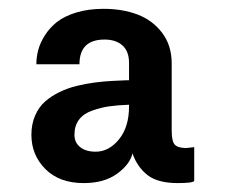

<svg xmlns="http://www.w3.org/2000/svg" viewBox="-20 -785 509 433"><path d="M380.9 -372.1Q335.9 -372.1 312.7 -390.1Q289.6 -408.2 278.8 -439Q272.9 -414.1 243.9 -393.1Q214.8 -372.1 168.9 -372.1Q113.8 -372.1 82.3 -403.8Q50.8 -435.5 50.8 -481Q50.8 -504.9 59.1 -524.2Q67.4 -543.5 81.5 -555.9Q95.7 -568.4 114.3 -577.4Q132.8 -586.4 153.1 -591.3Q173.3 -596.2 193.8 -598.9Q214.4 -601.6 232.7 -602.5Q251 -603.5 265.1 -604Q269 -604 271 -604V-643.1Q271 -669.4 256.1 -682.6Q241.2 -695.8 215.8 -695.8Q159.2 -695.8 159.2 -640.1H62Q62 -656.2 66.2 -672.1Q70.3 -688 81.1 -705.1Q91.8 -722.2 108.4 -735.4Q125 -748.5 152.1 -756.8Q179.2 -765.1 213.9 -765.1Q255.9 -765.1 289.8 -752.4Q323.7 -739.7 345.5 -711.2Q367.2 -682.6 367.2 -642.1V-490.2Q367.2 -466.3 374.3 -458.7Q381.3 -451.2 399.9 -451.2L418 -453.1V-377Q415 -372.1 380.9 -372.1ZM195.8 -442.9Q225.6 -442.9 248.3 -470.7Q271 -498.5 271 -544.9V-548.8Q245.1 -547.9 226.3 -545.2Q207.5 -542.5 188 -535.6Q168.5 -528.8 158.2 -515.1Q147.9 -501.5 147.9 -481Q147.9 -463.4 160.9 -453.1Q173.8 -442.9 195.8 -442.9Z"/></svg>

Font: Standard
Style: Bold
Weight: 400
Designer: Bryce Wilner
Version: Version 2.000;PS 2.0;hotconv 16.6.51;makeotf.lib2.5.65220 DE